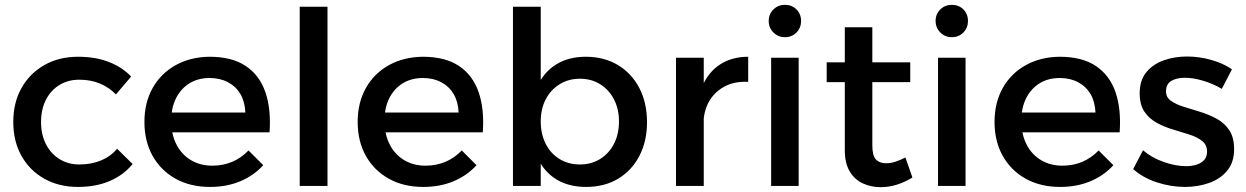

<svg xmlns="http://www.w3.org/2000/svg" viewBox="-20 -770 5161 795"><path d="M460 -379Q432 -408 394 -424Q356 -440 308 -440Q262 -440 226 -418Q190 -396 170 -356.5Q150 -317 150 -265Q150 -213 170 -173.5Q190 -134 226 -111.5Q262 -89 308 -89Q358 -89 398 -105.5Q438 -122 465 -154L529 -91Q493 -46 435.5 -21Q378 4 303 4Q224 4 163.5 -30Q103 -64 69 -124.5Q35 -185 35 -265Q35 -345 69 -405.5Q103 -466 163.5 -500.5Q224 -535 303 -535Q375 -535 430.5 -513.5Q486 -492 523 -453Z M996 -304Q994 -349 975.5 -380.5Q957 -412 924 -429.5Q891 -447 848 -447Q800 -447 764.5 -425Q729 -403 709 -363.5Q689 -324 689 -271Q689 -214 710.5 -172Q732 -130 770.5 -107Q809 -84 859 -84Q948 -84 1009 -147L1070 -86Q1031 -43 975 -19.5Q919 4 850 4Q768 4 707 -30Q646 -64 612 -124.5Q578 -185 578 -265Q578 -345 612 -405.5Q646 -466 707 -500Q768 -534 847 -535Q941 -535 998 -496.5Q1055 -458 1079 -388Q1103 -318 1096 -222H671V-304Z M1221 -742H1336V0H1221Z M1879 -304Q1877 -349 1858.5 -380.5Q1840 -412 1807 -429.5Q1774 -447 1731 -447Q1683 -447 1647.5 -425Q1612 -403 1592 -363.5Q1572 -324 1572 -271Q1572 -214 1593.5 -172Q1615 -130 1653.5 -107Q1692 -84 1742 -84Q1831 -84 1892 -147L1953 -86Q1914 -43 1858 -19.5Q1802 4 1733 4Q1651 4 1590 -30Q1529 -64 1495 -124.5Q1461 -185 1461 -265Q1461 -345 1495 -405.5Q1529 -466 1590 -500Q1651 -534 1730 -535Q1824 -535 1881 -496.5Q1938 -458 1962 -388Q1986 -318 1979 -222H1554V-304Z M2405 -535Q2481 -535 2538 -501Q2595 -467 2627 -406Q2659 -345 2659 -264Q2659 -185 2627.5 -124.5Q2596 -64 2539.5 -30Q2483 4 2407 4Q2334 4 2282.5 -28Q2231 -60 2204 -120.5Q2177 -181 2177 -264Q2177 -350 2204 -410.5Q2231 -471 2282.5 -503Q2334 -535 2405 -535ZM2381 -444Q2334 -444 2297 -421Q2260 -398 2239.5 -358.5Q2219 -319 2219 -267Q2219 -215 2239.5 -174.5Q2260 -134 2297 -111.5Q2334 -89 2381 -89Q2429 -89 2465.5 -112Q2502 -135 2522.5 -175Q2543 -215 2543 -267Q2543 -318 2522.5 -358Q2502 -398 2465.5 -421Q2429 -444 2381 -444ZM2104 -742H2219V0H2104Z M3078 -431Q3021 -434 2979.5 -411.5Q2938 -389 2915.5 -349Q2893 -309 2893 -257L2861 -261Q2861 -350 2887 -411Q2913 -472 2962 -503.5Q3011 -535 3078 -535ZM2779 -531H2894V0H2779Z M3173 -531H3287V0H3173ZM3230 -750Q3259 -750 3278 -731Q3297 -712 3297 -683Q3297 -655 3278 -635.5Q3259 -616 3230 -616Q3202 -616 3182.5 -635.5Q3163 -655 3163 -683Q3163 -712 3182.5 -731Q3202 -750 3230 -750Z M3592 -168Q3592 -125 3607 -109.5Q3622 -94 3649 -94Q3667 -94 3686.5 -100Q3706 -106 3729 -118L3758 -35Q3727 -16 3694 -5.5Q3661 5 3627 5Q3587 5 3553 -10.5Q3519 -26 3498.5 -60Q3478 -94 3478 -148V-657H3592ZM3403 -512H3749V-430H3403Z M3864 -531H3978V0H3864ZM3921 -750Q3950 -750 3969 -731Q3988 -712 3988 -683Q3988 -655 3969 -635.5Q3950 -616 3921 -616Q3893 -616 3873.5 -635.5Q3854 -655 3854 -683Q3854 -712 3873.5 -731Q3893 -750 3921 -750Z M4516 -304Q4514 -349 4495.5 -380.5Q4477 -412 4444 -429.5Q4411 -447 4368 -447Q4320 -447 4284.5 -425Q4249 -403 4229 -363.5Q4209 -324 4209 -271Q4209 -214 4230.5 -172Q4252 -130 4290.5 -107Q4329 -84 4379 -84Q4468 -84 4529 -147L4590 -86Q4551 -43 4495 -19.5Q4439 4 4370 4Q4288 4 4227 -30Q4166 -64 4132 -124.5Q4098 -185 4098 -265Q4098 -345 4132 -405.5Q4166 -466 4227 -500Q4288 -534 4367 -535Q4461 -535 4518 -496.5Q4575 -458 4599 -388Q4623 -318 4616 -222H4191V-304Z M5039 -402Q5004 -423 4962.5 -435.5Q4921 -448 4886 -448Q4852 -448 4830 -435Q4808 -422 4808 -392Q4808 -367 4828.5 -352.5Q4849 -338 4881 -328Q4913 -318 4949 -307Q4985 -296 5017.5 -278.5Q5050 -261 5070 -231Q5090 -201 5090 -152Q5090 -98 5061.5 -63.5Q5033 -29 4986.5 -12.5Q4940 4 4886 4Q4828 4 4770 -15Q4712 -34 4672 -70L4713 -148Q4748 -117 4798 -99.5Q4848 -82 4891 -82Q4916 -82 4935.5 -88.5Q4955 -95 4966.5 -108Q4978 -121 4978 -142Q4978 -170 4958 -186Q4938 -202 4906 -212.5Q4874 -223 4838 -233.5Q4802 -244 4770.5 -261Q4739 -278 4719 -307Q4699 -336 4699 -384Q4699 -438 4727 -471.5Q4755 -505 4799.5 -520.5Q4844 -536 4895 -536Q4945 -536 4995 -522Q5045 -508 5081 -483Z"/></svg>

Font: Alexandria
Style: Regular
Weight: 400
Designer: Mohamed Gaber
Foundry: Kief Type Foundry
Version: Version 5.100